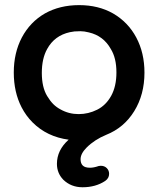

<svg xmlns="http://www.w3.org/2000/svg" viewBox="-20 -540 634 769"><path d="M208 116.2Q208 61.5 254.9 19.5Q168 7.8 110.4 -49.8Q84 -76.2 66.4 -110.4Q35.2 -170.9 35.2 -249.5Q35.2 -328.1 67.4 -389.6Q100.6 -452.1 160.2 -486.3Q219.7 -519.5 296.9 -519.5Q374 -519.5 432.6 -486.3Q493.2 -451.2 525.9 -389.6Q558.6 -328.1 558.6 -249Q558.6 -161.1 517.6 -94.7Q476.6 -28.3 405.3 0Q358.4 19.5 327.1 50.8Q302.7 75.2 302.7 97.7Q302.7 114.3 311.5 123Q320.3 131.8 340.8 131.8Q355.5 131.8 375 125L382.8 124H383.8Q398.4 124 407.7 133.3Q417 142.6 417 156.2Q417 173.8 401.4 184.6Q363.3 210 310.5 210Q264.6 210 233.4 179.7Q208 153.3 208 116.2ZM446.3 -250Q446.3 -307.6 423.8 -343.8Q394.5 -396.5 335.9 -410.2Q317.4 -415 302.2 -415Q287.1 -415 278.3 -414.1Q269.5 -413.1 259.8 -411.1Q198.2 -397.5 168.9 -343.8Q147.5 -305.7 147.5 -248Q147.5 -190.4 168.9 -155.3Q180.7 -135.7 193.4 -123Q206.1 -110.4 222.7 -101.6Q255.9 -83 294.9 -83Q334 -83 369.1 -100.6Q404.3 -118.2 425.3 -156.2Q446.3 -194.3 446.3 -250Z"/></svg>

Font: FakePearl
Style: SemiBold
Weight: 400
Version: Version 1.2